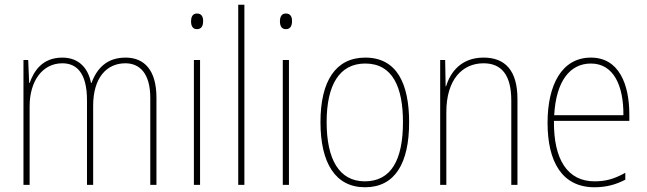

<svg xmlns="http://www.w3.org/2000/svg" viewBox="-20 -780 2728 810"><path d="M510 -537C431 -537 389 -492 366 -430H364C352 -492 313 -537 243 -537C156 -537 122 -477 105 -430H103L99 -527H79V0H105V-332C105 -438 159 -513 243 -513C302 -513 347 -474 347 -357V0H373V-334C373 -451 429 -513 509 -513C568 -513 614 -472 614 -367V0H640V-368C640 -485 588 -537 510 -537Z M811 -723C791 -723 786 -706 786 -690C786 -672 792 -657 811 -657C830 -657 837 -671 837 -691C837 -707 832 -723 811 -723ZM824 -527H798V0H824Z M1011 0V-760H985V0Z M1186 -723C1166 -723 1161 -706 1161 -690C1161 -672 1167 -657 1186 -657C1205 -657 1212 -671 1212 -691C1212 -707 1207 -723 1186 -723ZM1199 -527H1173V0H1199Z M1706 -264C1706 -426 1655 -537 1521 -537C1397 -537 1332 -439 1332 -265C1332 -92 1395 10 1520 10C1646 10 1706 -91 1706 -264ZM1358 -265C1358 -422 1412 -512 1521 -512C1637 -512 1680 -411 1680 -265C1680 -105 1630 -15 1519 -15C1410 -15 1358 -109 1358 -265Z M2020 -537C1926 -537 1880 -476 1862 -416H1860L1858 -527H1837V0H1863V-307C1863 -445 1931 -513 2020 -513C2093 -513 2137 -467 2137 -356V0H2163V-362C2163 -483 2111 -537 2020 -537Z M2473 -537C2349 -537 2290 -420 2290 -262C2290 -98 2351 10 2488 10C2539 10 2580 -2 2618 -22V-51C2571 -25 2536 -15 2488 -15C2375 -15 2315 -106 2317 -270H2635V-297C2635 -425 2591 -537 2473 -537ZM2473 -512C2569 -512 2611 -418 2610 -294H2318C2326 -439 2385 -512 2473 -512Z"/></svg>

Font: Noto Sans Oriya Cond Thin
Style: Regular
Weight: 100
Width: 3
Designer: Amélie Bonet and Sol Matas
Foundry: Google LLC
Version: Version 2.006